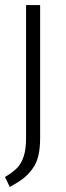

<svg xmlns="http://www.w3.org/2000/svg" viewBox="-20 -543 264 766"><path d="M140.1 -522.9V7.8Q140.1 49.3 132.8 79.3Q125.5 109.4 108.6 131.8Q91.8 154.3 71.8 169.7Q51.8 185.1 19 203.1L0 163.1Q31.7 144 48.3 127Q64.9 109.9 74.5 81.1Q84 52.2 84 7.8V-522.9Z"/></svg>

Font: Fira Sans Compressed Light
Style: Regular
Weight: 300
Width: 1
Designer: Carrois Corporate & Edenspiekermann AG
Foundry: Carrois Corporate GbR & Edenspiekermann AG
Version: Version 4.203;PS 004.203;hotconv 1.0.88;makeotf.lib2.5.64775